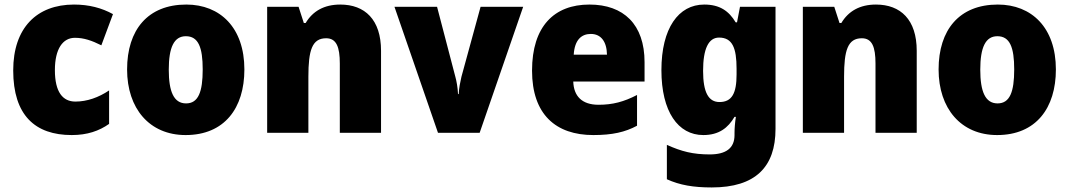

<svg xmlns="http://www.w3.org/2000/svg" viewBox="-20 -583 4696 843"><path d="M295 10C363 10 415 -8 459 -39V-186C413 -155 362 -137 311 -137C256 -137 221 -178 221 -275C221 -369 256 -417 309 -417C348 -417 383 -405 425 -384L476 -521C427 -548 371 -563 305 -563C141 -563 38 -460 38 -274C38 -77 134 10 295 10Z M1053 -278C1053 -461 947 -563 798 -563C629 -563 538 -452 538 -278C538 -107 636 10 795 10C966 10 1053 -109 1053 -278ZM721 -277C721 -375 744 -424 796 -424C851 -424 870 -375 870 -278C870 -180 851 -129 797 -129C743 -129 721 -181 721 -277Z M1474 -563C1403 -563 1353 -534 1322 -482H1314L1291 -553H1153V0H1334V-246C1334 -362 1350 -415 1412 -415C1457 -415 1472 -377 1472 -304V0H1653V-360C1653 -497 1582 -563 1474 -563Z M1903 0H2086L2277 -553H2090L2006 -246C2001 -224 1995 -196 1994 -170H1991C1990 -198 1984 -230 1979 -247L1899 -553H1712Z M2568 -563C2413 -563 2316 -467 2316 -273C2316 -81 2420 10 2585 10C2669 10 2725 -3 2777 -31V-166C2719 -136 2670 -123 2608 -123C2535 -123 2499 -161 2497 -225H2810V-310C2810 -476 2718 -563 2568 -563ZM2574 -434C2619 -434 2644 -400 2645 -343H2499C2503 -408 2533 -434 2574 -434Z M3072 -563C2959 -563 2884 -459 2884 -275C2884 -93 2957 10 3068 10C3137 10 3177 -22 3205 -70H3211C3207 -46 3205 -18 3205 1V10C3205 68 3167 95 3096 95C3023 95 2972 82 2908 53V204C2965 230 3025 240 3105 240C3297 240 3385 150 3385 -17V-553H3229L3216 -485H3210C3180 -535 3140 -563 3072 -563ZM3137 -418C3196 -418 3214 -372 3214 -281V-256C3214 -174 3194 -135 3139 -135C3091 -135 3067 -177 3067 -272C3067 -369 3091 -418 3137 -418Z M3826 -563C3755 -563 3705 -534 3674 -482H3666L3643 -553H3505V0H3686V-246C3686 -362 3702 -415 3764 -415C3809 -415 3824 -377 3824 -304V0H4005V-360C4005 -497 3934 -563 3826 -563Z M4616 -278C4616 -461 4510 -563 4361 -563C4192 -563 4101 -452 4101 -278C4101 -107 4199 10 4358 10C4529 10 4616 -109 4616 -278ZM4284 -277C4284 -375 4307 -424 4359 -424C4414 -424 4433 -375 4433 -278C4433 -180 4414 -129 4360 -129C4306 -129 4284 -181 4284 -277Z"/></svg>

Font: Noto Sans Georgian SemiCondensed Black
Style: Regular
Weight: 900
Width: 4
Designer: Monotype Design Team, Akaki Razmadze
Foundry: Google LLC
Version: Version 2.005